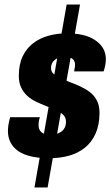

<svg xmlns="http://www.w3.org/2000/svg" viewBox="-20 -767 487 847"><path d="M132 60 274 -747H333L190 60ZM198 -69Q152 -69 117.5 -77Q83 -85 60.5 -100.5Q38 -116 26.5 -138.5Q15 -161 15 -189Q15 -203 17.5 -218Q20 -233 25 -250H156Q152 -238 151 -230Q150 -222 150 -215Q150 -202 156 -192Q162 -182 174 -177Q186 -172 203 -172Q215 -172 227.5 -175.5Q240 -179 250 -186Q260 -193 265.5 -204Q271 -215 271 -230Q271 -245 263.5 -255Q256 -265 243 -272.5Q230 -280 213.5 -287Q197 -294 179 -301Q159 -309 138 -319Q117 -329 100.5 -344Q84 -359 73.5 -380.5Q63 -402 63 -432Q63 -483 80 -518.5Q97 -554 126.5 -576.5Q156 -599 194.5 -609.5Q233 -620 276 -620Q313 -620 344 -613Q375 -606 398 -591Q421 -576 434 -555Q447 -534 447 -505Q447 -492 444 -477.5Q441 -463 437 -452H307Q310 -467 310.5 -472.5Q311 -478 311 -481Q311 -493 305.5 -501Q300 -509 289.5 -513Q279 -517 265 -517Q253 -517 242 -513.5Q231 -510 222.5 -503.5Q214 -497 209.5 -488Q205 -479 205 -467Q205 -451 216.5 -441Q228 -431 246 -423.5Q264 -416 285 -406Q307 -398 330.5 -387.5Q354 -377 374 -362.5Q394 -348 406.5 -325.5Q419 -303 419 -270Q419 -217 402 -178.5Q385 -140 354.5 -115.5Q324 -91 284 -80Q244 -69 198 -69Z"/></svg>

Font: Archivo Condensed ExtraBold
Style: Italic
Weight: 800
Width: 3
Italic angle: -10°
Designer: Hector Gatti
Foundry: Omnibus-Type
Version: Version 2.001